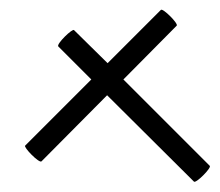

<svg xmlns="http://www.w3.org/2000/svg" viewBox="-20 -451 445 389"><path d="M405 -115 230 -290 338 -399C342 -403 310 -435 306 -431L198 -323L130 -390C127 -394 94 -362 98 -357L165 -290L31 -156C27 -153 59 -120 64 -124L197 -258L373 -83C377 -79 409 -111 405 -115Z"/></svg>

Font: Cormorant SC Semi
Style: Regular
Weight: 600
Designer: Christian Thalmann (Catharsis Fonts)
Version: Version 1.000;PS 001.000;hotconv 1.0.70;makeotf.lib2.5.58329